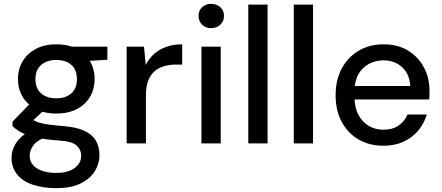

<svg xmlns="http://www.w3.org/2000/svg" viewBox="-20 -744 2291 996"><path d="M273 232Q204 232 151 214.5Q98 197 69 161Q40 125 40 73Q40 46 52 18.5Q64 -9 91 -34Q118 -59 164 -78L219 -34Q169 -14 151.5 12Q134 38 134 63Q134 93 152 113Q170 133 201.5 143Q233 153 272 153Q312 153 340.5 142Q369 131 385 111Q401 91 401 64Q401 32 377 10.5Q353 -11 286 -15Q229 -19 189.5 -26Q150 -33 122.5 -43Q95 -53 76.5 -65Q58 -77 45 -90V-113L145 -216L225 -188L117 -87L138 -132Q149 -124 159 -118Q169 -112 186 -107Q203 -102 232 -98Q261 -94 308 -90Q375 -85 416.5 -66Q458 -47 477 -15Q496 17 496 61Q496 104 472.5 143Q449 182 399.5 207Q350 232 273 232ZM272 -155Q209 -155 164.5 -179Q120 -203 96.5 -243.5Q73 -284 73 -334Q73 -384 96.5 -424.5Q120 -465 164.5 -489.5Q209 -514 272 -514Q336 -514 380.5 -489.5Q425 -465 448 -424.5Q471 -384 471 -334Q471 -284 448 -243.5Q425 -203 380.5 -179Q336 -155 272 -155ZM272 -234Q321 -234 350 -259.5Q379 -285 379 -334Q379 -382 350 -407.5Q321 -433 272 -433Q224 -433 194 -407.5Q164 -382 164 -334Q164 -285 193.5 -259.5Q223 -234 272 -234ZM354 -423 330 -502H537V-434Z M637 0V-502H727L736 -407Q753 -441 779.5 -464.5Q806 -488 842.5 -501Q879 -514 925 -514V-409H892Q860 -409 832 -401Q804 -393 782.5 -375Q761 -357 749 -326Q737 -295 737 -249V0Z M1025 0V-502H1125V0ZM1075 -598Q1047 -598 1028.5 -616Q1010 -634 1010 -662Q1010 -689 1028.5 -706.5Q1047 -724 1075 -724Q1104 -724 1123 -706.5Q1142 -689 1142 -662Q1142 -634 1123 -616Q1104 -598 1075 -598Z M1268 0V-720H1368V0Z M1504 0V-720H1604V0Z M1969 12Q1896 12 1840 -20.5Q1784 -53 1752.5 -112Q1721 -171 1721 -250Q1721 -329 1752.5 -388Q1784 -447 1840 -480.5Q1896 -514 1970 -514Q2044 -514 2097 -481.5Q2150 -449 2179 -394.5Q2208 -340 2208 -274Q2208 -264 2208 -252.5Q2208 -241 2206 -228H1794V-298H2108Q2105 -360 2066 -395.5Q2027 -431 1969 -431Q1929 -431 1894.5 -413Q1860 -395 1839.5 -359.5Q1819 -324 1819 -270V-242Q1819 -186 1839.5 -148Q1860 -110 1894 -90.5Q1928 -71 1968 -71Q2016 -71 2047.5 -92.5Q2079 -114 2094 -150H2194Q2180 -103 2149.5 -66.5Q2119 -30 2073.5 -9Q2028 12 1969 12Z"/></svg>

Font: DM Sans 16pt Medium
Style: Regular
Weight: 500
Version: Version 4.004;gftools[0.9.30]